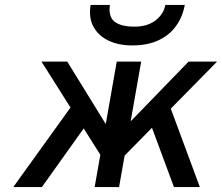

<svg xmlns="http://www.w3.org/2000/svg" viewBox="-20 -762 904 782"><path d="M414 -91.5 149 -511H254L431.5 -223ZM445 -85 462.5 -216.5 748 -511H864ZM34 0 302 -372.5 358.5 -291.5 150.5 0ZM365.5 0 455.5 -511H555L465 0ZM688.5 0 580.5 -291.5 656 -372.5 794 0ZM518 -577Q463.5 -577 422.2 -596.5Q381 -616 360.8 -652.8Q340.5 -689.5 349 -742H427.5Q421 -693.5 447 -673.5Q473 -653.5 527.5 -653.5Q580.5 -653.5 613.5 -679Q646.5 -704.5 653.5 -742H732.5Q724 -694 697.5 -656.8Q671 -619.5 626.2 -598.2Q581.5 -577 518 -577Z"/></svg>

Font: Overpass Medium
Style: Italic
Weight: 500
Italic angle: -10°
Designer: Delve Withrington, Dave Bailey, Thomas Jockin
Foundry: Delve Fonts LLC
Version: Version 4.000